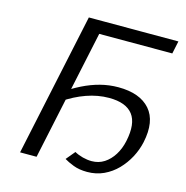

<svg xmlns="http://www.w3.org/2000/svg" viewBox="-100 -752 825 853"><g transform="rotate(15 312.5 -325.5)"><path d="M65 0 205 -658H280.9L140.9 0ZM374.7 7Q338.1 7 311 -3.5Q283.9 -14 267.9 -24L302.2 -65.2Q318.7 -55.8 340.3 -50.1Q361.9 -44.5 381.7 -44.5Q413.7 -44.5 439.3 -60.9Q464.8 -77.4 482.6 -105.9Q500.4 -134.5 508.1 -170.7Q525.9 -254.3 494.5 -295.2Q463.1 -336.1 385 -336.1Q333.6 -336.1 281.6 -317.7Q229.5 -299.4 179.8 -265.2L167.8 -302.6Q209.5 -331.7 249.5 -351.6Q289.6 -371.5 330.1 -382Q370.6 -392.5 412.3 -392.5Q512.2 -392.5 558.6 -339.3Q605 -286.2 583.5 -185.5Q575.5 -148.8 557.3 -114.5Q539 -80.3 512.4 -52.8Q485.7 -25.4 451 -9.2Q416.2 7 374.7 7ZM227.6 -599.5 240 -658H616.9L604.5 -599.5Z"/></g></svg>

Font: Ysabeau
Style: Bold Italic
Weight: 700
Italic angle: -12°
Designer: Christian Thalmann (Catharsis Fonts)
Version: Version 2.002